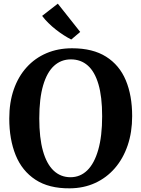

<svg xmlns="http://www.w3.org/2000/svg" viewBox="-20 -1015 770 1046"><path d="M360 11Q246.5 12 173.2 -36Q100 -84 65.2 -170Q30.5 -256 30.5 -369Q30.5 -457 55 -527.5Q79.5 -598 125 -648.2Q170.5 -698.5 233.2 -725.2Q296 -752 372.5 -752Q485.5 -752 558 -706.2Q630.5 -660.5 665.2 -577.8Q700 -495 700 -382.5Q700 -295 675.5 -223Q651 -151 605.8 -98.8Q560.5 -46.5 498.2 -18Q436 10.5 360 11ZM364 -49.5Q417 -49.5 455.5 -87Q494 -124.5 515.2 -198.8Q536.5 -273 536.5 -381.5Q536.5 -488 516.2 -556.5Q496 -625 458 -658.2Q420 -691.5 366 -691.5Q313 -691.5 274.5 -656.5Q236 -621.5 215 -550Q194 -478.5 194 -369.5Q194 -264 214 -192.8Q234 -121.5 272.2 -85.5Q310.5 -49.5 364 -49.5ZM367.5 -800Q349.5 -809 328 -822.8Q306.5 -836.5 284.8 -853.5Q263 -870.5 243.5 -889.8Q224 -909 209.5 -928.5L295 -995L417 -841L368.5 -800Z"/></svg>

Font: Merriweather 20pt
Style: Bold
Weight: 700
Version: Version 2.100